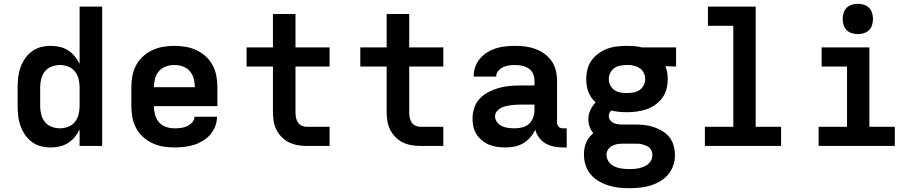

<svg xmlns="http://www.w3.org/2000/svg" viewBox="-20 -770 4840 1013"><path d="M248 8Q222 8 196 1.5Q170 -5 148.5 -21Q127 -37 112 -59Q97 -81 88 -106Q79 -131 76 -157.5Q73 -184 73 -210V-310Q73 -336 76 -362.5Q79 -389 88 -414Q97 -439 112 -461Q127 -483 148.5 -499Q170 -515 196 -521.5Q222 -528 248 -528Q272 -528 295.5 -522.5Q319 -517 339 -504.5Q359 -492 374.5 -473Q390 -454 400 -433V-735H519V0H400V-87Q390 -66 374.5 -47Q359 -28 339 -15.5Q319 -3 295.5 2.5Q272 8 248 8ZM296 -93Q318 -93 339.5 -101Q361 -109 375 -126.5Q389 -144 394.5 -166Q400 -188 400 -210V-310Q400 -332 394.5 -354Q389 -376 375 -393.5Q361 -411 339.5 -419Q318 -427 296 -427Q274 -427 252.5 -419Q231 -411 217 -393.5Q203 -376 197.5 -354Q192 -332 192 -310V-210Q192 -188 197.5 -166Q203 -144 217 -126.5Q231 -109 252.5 -101Q274 -93 296 -93Z M900 8Q870 8 840.5 3Q811 -2 784 -14.5Q757 -27 734.5 -47.5Q712 -68 698 -94.5Q684 -121 678.5 -150.5Q673 -180 673 -210V-310Q673 -340 678.5 -369.5Q684 -399 698 -425.5Q712 -452 734.5 -472.5Q757 -493 784 -505.5Q811 -518 840.5 -523Q870 -528 900 -528Q930 -528 959.5 -523Q989 -518 1016 -505.5Q1043 -493 1065.5 -472.5Q1088 -452 1102 -425.5Q1116 -399 1121.5 -369.5Q1127 -340 1127 -310V-210H792Q792 -187 798 -164.5Q804 -142 819 -125Q834 -108 855.5 -100.5Q877 -93 900 -93Q917 -93 934 -95Q951 -97 966.5 -104Q982 -111 994 -124Q1006 -137 1006 -154H1125Q1125 -129 1115.5 -104Q1106 -79 1089 -59.5Q1072 -40 1049.5 -26.5Q1027 -13 1002.5 -5.5Q978 2 952 5Q926 8 900 8ZM792 -310H1008Q1008 -333 1002 -355.5Q996 -378 981 -395Q966 -412 944.5 -419.5Q923 -427 900 -427Q877 -427 855.5 -419.5Q834 -412 819 -395Q804 -378 798 -355.5Q792 -333 792 -310Z M1719 0H1598Q1574 0 1550.5 -4Q1527 -8 1505.5 -18.5Q1484 -29 1467 -46Q1450 -63 1439 -84.5Q1428 -106 1424 -130Q1420 -154 1420 -178V-419H1281V-520H1420V-696H1539V-520H1719V-419H1539V-178Q1539 -164 1541.5 -150Q1544 -136 1551.5 -124.5Q1559 -113 1571.5 -107Q1584 -101 1598 -101H1719Z M2319 0H2198Q2174 0 2150.5 -4Q2127 -8 2105.5 -18.5Q2084 -29 2067 -46Q2050 -63 2039 -84.5Q2028 -106 2024 -130Q2020 -154 2020 -178V-419H1881V-520H2020V-696H2139V-520H2319V-419H2139V-178Q2139 -164 2141.5 -150Q2144 -136 2151.5 -124.5Q2159 -113 2171.5 -107Q2184 -101 2198 -101H2319Z M2647 8Q2625 8 2603.5 5Q2582 2 2562 -6Q2542 -14 2524.5 -28Q2507 -42 2495 -60Q2483 -78 2478 -99.5Q2473 -121 2473 -143Q2473 -172 2482 -200Q2491 -228 2510.5 -249Q2530 -270 2555.5 -283.5Q2581 -297 2608.5 -305Q2636 -313 2664.5 -316Q2693 -319 2722 -319H2800V-344Q2800 -363 2792.5 -380.5Q2785 -398 2769.5 -408.5Q2754 -419 2735.5 -423Q2717 -427 2699 -427Q2682 -427 2666 -425Q2650 -423 2635 -416Q2620 -409 2609 -396Q2598 -383 2598 -367V-366H2479V-369Q2479 -394 2488 -418.5Q2497 -443 2513.5 -462Q2530 -481 2552 -494.5Q2574 -508 2598.5 -515.5Q2623 -523 2648 -525.5Q2673 -528 2699 -528Q2726 -528 2753 -524.5Q2780 -521 2805.5 -511.5Q2831 -502 2853.5 -485.5Q2876 -469 2891 -447Q2906 -425 2912.5 -398Q2919 -371 2919 -344V-124Q2919 -118 2921 -112Q2923 -106 2927.5 -101.5Q2932 -97 2938 -95Q2944 -93 2950 -93H2970V8H2950Q2927 8 2903.5 3.5Q2880 -1 2859.5 -12.5Q2839 -24 2824.5 -43.5Q2810 -63 2804 -86Q2794 -64 2778 -45.5Q2762 -27 2741 -14.5Q2720 -2 2696 3Q2672 8 2647 8ZM2695 -93Q2716 -93 2736 -98Q2756 -103 2771 -116.5Q2786 -130 2793 -149.5Q2800 -169 2800 -189V-218H2722Q2709 -218 2695.5 -217Q2682 -216 2669 -214Q2656 -212 2643 -208.5Q2630 -205 2618.5 -198Q2607 -191 2599.5 -180Q2592 -169 2592 -156Q2592 -139 2603 -125Q2614 -111 2629.5 -104Q2645 -97 2661.5 -95Q2678 -93 2695 -93Z M3301 223Q3273 223 3245 220Q3217 217 3190 208.5Q3163 200 3138.5 185.5Q3114 171 3096 149.5Q3078 128 3069.5 101Q3061 74 3061 46Q3061 30 3063.5 14Q3066 -2 3072 -16.5Q3078 -31 3088 -44Q3098 -57 3110 -67Q3098 -82 3091 -101Q3084 -120 3084 -140Q3084 -165 3094.5 -188.5Q3105 -212 3123 -230Q3110 -241 3100 -255.5Q3090 -270 3084 -286Q3078 -302 3075.5 -319Q3073 -336 3073 -353Q3073 -379 3079.5 -405Q3086 -431 3101.5 -452Q3117 -473 3138.5 -488.5Q3160 -504 3184.5 -513Q3209 -522 3235.5 -525Q3262 -528 3288 -528Q3308 -528 3327.5 -526.5Q3347 -525 3366 -520H3547V-419L3491 -421Q3497 -405 3500 -387.5Q3503 -370 3503 -353Q3503 -327 3496.5 -301Q3490 -275 3474.5 -254Q3459 -233 3437.5 -217.5Q3416 -202 3391 -193.5Q3366 -185 3340 -181.5Q3314 -178 3288 -178Q3267 -178 3246 -180Q3225 -182 3205 -187Q3199 -181 3195.5 -173.5Q3192 -166 3192 -158Q3192 -147 3198 -138Q3204 -129 3213 -123.5Q3222 -118 3232.5 -116Q3243 -114 3253 -113H3328Q3354 -113 3379 -110.5Q3404 -108 3428 -100Q3452 -92 3474 -79Q3496 -66 3511.5 -46.5Q3527 -27 3534 -2Q3541 23 3541 48Q3541 76 3532 103Q3523 130 3505 151Q3487 172 3462.5 186.5Q3438 201 3411.5 209Q3385 217 3357 220Q3329 223 3301 223ZM3288 -279Q3305 -279 3322 -282Q3339 -285 3353.5 -294.5Q3368 -304 3376 -320Q3384 -336 3384 -353Q3384 -369 3377.5 -383.5Q3371 -398 3359 -407.5Q3347 -417 3332 -421.5Q3317 -426 3301 -427H3288Q3271 -427 3253.5 -424Q3236 -421 3222 -411.5Q3208 -402 3200 -386Q3192 -370 3192 -353Q3192 -336 3200 -320Q3208 -304 3222 -294.5Q3236 -285 3253.5 -282Q3271 -279 3288 -279ZM3301 122Q3314 122 3327.5 121Q3341 120 3353.5 117Q3366 114 3378.5 108.5Q3391 103 3401 94.5Q3411 86 3416.5 74Q3422 62 3422 48Q3422 38 3418.5 28Q3415 18 3407.5 10.5Q3400 3 3390 -1Q3380 -5 3370 -8Q3360 -11 3349.5 -11.5Q3339 -12 3328 -12H3261Q3247 -12 3233 -9Q3219 -6 3207 1Q3195 8 3187.5 20Q3180 32 3180 46Q3180 60 3185.5 72.5Q3191 85 3200.5 94Q3210 103 3222.5 108.5Q3235 114 3248 117Q3261 120 3274.5 121Q3288 122 3301 122Z M3699 0V-101H3849V-634H3715V-735H3967V-101H4101V0Z M4299 0V-101H4449V-419H4315V-520H4567V-101H4701V0ZM4506 -590Q4490 -590 4474 -595Q4458 -600 4447 -611Q4436 -622 4431 -638Q4426 -654 4426 -670Q4426 -686 4431 -702Q4436 -718 4447 -729Q4458 -740 4474 -745Q4490 -750 4506 -750Q4522 -750 4538 -745Q4554 -740 4565 -729Q4576 -718 4581 -702Q4586 -686 4586 -670Q4586 -654 4581 -638Q4576 -622 4565 -611Q4554 -600 4538 -595Q4522 -590 4506 -590Z"/></svg>

Font: R Plex Mono
Style: Bold
Weight: 700
Monospace: yes
Designer: Belleve Invis
Foundry: Belleve Invis
Version: Version 31.8.0